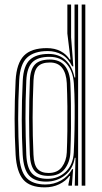

<svg xmlns="http://www.w3.org/2000/svg" viewBox="-20 -820 452 848"><path d="M356.8 0H340.8V-800H356.8ZM325 0H310.2L313.5 -123H310.2Q302.2 -73.8 266.9 -45.8Q231.5 -17.8 183.5 -17.8Q133.8 -17.8 109 -44.4Q84.2 -71 80.2 -136.5Q76.2 -210.2 76.1 -292Q76 -373.8 80.5 -464.8Q83.8 -529.8 111.8 -555.8Q139.8 -581.8 194.8 -581.8Q240.5 -581.8 269.9 -554.2Q299.2 -526.8 308.8 -478H312.5L309.2 -626.5V-800H325ZM177.5 7.5Q111.8 7.5 82.6 -26.9Q53.5 -61.2 49 -136Q44.5 -217.5 44.5 -295.8Q44.5 -374 49 -465Q53.2 -540.5 85.6 -574Q118 -607.5 186.8 -607.5Q221.8 -607.5 247.9 -593.8Q274 -580 287.8 -557H291.5L277.5 -672.2V-800H294V-655L303.8 -527H298.8Q281.5 -563 253.4 -578.8Q225.2 -594.5 191.2 -594.5Q130.8 -594.5 99.6 -565.6Q68.5 -536.8 64.8 -465.5Q60 -371.8 60.2 -294.2Q60.5 -216.8 64.8 -135Q69 -64 96.8 -34.6Q124.5 -5.2 181 -5.2Q217.8 -5.2 249.4 -22.9Q281 -40.5 298.8 -73H302.8L297.5 0H282.2V-6L289.8 -42.5H286.5Q270.2 -20.2 241.8 -6.4Q213.2 7.5 177.5 7.5ZM190 -30.2Q237.8 -30.2 270.5 -61.6Q303.2 -93 305.8 -146.2Q308 -191.8 309.1 -245.8Q310.2 -299.8 309.8 -353.8Q309.2 -407.8 306.2 -452.8Q302.5 -505 275.1 -537Q247.8 -569 198.8 -569Q146.8 -569 122.8 -544.9Q98.8 -520.8 96.2 -464.2Q92.2 -372.2 92.5 -296.2Q92.8 -220.2 96.2 -135.8Q98.8 -79.5 120.6 -54.9Q142.5 -30.2 190 -30.2ZM194 -43.2Q152.2 -43.2 133.1 -65Q114 -86.8 111.8 -137Q108.5 -220 108.5 -297.5Q108.5 -375 112 -465.5Q113.8 -513.8 134.5 -535.4Q155.2 -557 200.2 -557Q243.8 -557 266.1 -529.6Q288.5 -502.2 290.8 -452.8Q292.5 -414 293.2 -362.4Q294 -310.8 293.5 -254.8Q293 -198.8 290.8 -146.2Q289 -104.2 265.8 -73.8Q242.5 -43.2 194 -43.2ZM194.5 -56Q234.2 -56 253.8 -82.8Q273.2 -109.5 275 -146.8Q276.8 -187.8 277.5 -240.8Q278.2 -293.8 277.6 -349.1Q277 -404.5 275 -452.5Q272.8 -496.5 254.4 -520.2Q236 -544 200.5 -544Q163.8 -544 146.8 -525.8Q129.8 -507.5 128 -465.5Q124.2 -378.8 124.1 -300.1Q124 -221.5 127.8 -137Q129.5 -91.5 146 -73.8Q162.5 -56 194.5 -56Z"/></svg>

Font: Big Shoulders Inline Text
Style: Regular
Weight: 400
Designer: Patric King
Foundry: XO Type Co
Version: Version 1.000